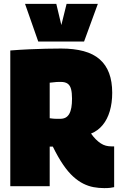

<svg xmlns="http://www.w3.org/2000/svg" viewBox="-20 -959 629 989"><path d="M517 10Q489 10 462 5Q435 0 409 -13Q383 -26 357 -49.5Q331 -73 305 -111Q279 -149 252 -204Q250 -204 248 -204Q246 -204 243 -204Q241 -204 239.5 -204Q238 -204 236 -204V0H33V-699Q84 -703 129 -705Q174 -707 215.5 -708Q257 -709 295 -709Q361 -709 411 -695.5Q461 -682 493.5 -653.5Q526 -625 542 -582Q558 -539 558 -481Q558 -429 545.5 -386.5Q533 -344 508.5 -314.5Q484 -285 449 -271Q461 -254 473.5 -241.5Q486 -229 499 -220.5Q512 -212 525.5 -208.5Q539 -205 554 -205Q558 -205 561.5 -205Q565 -205 568 -205V5Q560 7 548 8.5Q536 10 517 10ZM290 -347Q306 -347 317.5 -353Q329 -359 336.5 -372Q344 -385 347.5 -404.5Q351 -424 351 -451Q351 -481 346 -500Q341 -519 328.5 -528Q316 -537 294 -537Q288 -537 282 -537Q276 -537 270 -536.5Q264 -536 255.5 -535Q247 -534 236 -533V-350Q243 -349 248 -348.5Q253 -348 258.5 -347.5Q264 -347 271.5 -347Q279 -347 290 -347ZM484 -939 413 -745H177L109 -939H270L296 -830L323 -939Z"/></svg>

Font: Georama SemiCondensed Black
Style: Regular
Weight: 900
Width: 4
Designer: Jean-Baptiste Levee
Foundry: Production Type
Version: Version 1.001